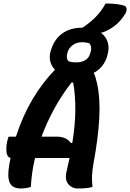

<svg xmlns="http://www.w3.org/2000/svg" viewBox="-20 -1067 743 1096"><path d="M156 0Q144 4 129 6.5Q114 9 101 9Q51 9 36 -23Q21 -55 32 -121Q36 -144 40 -166Q20 -170 17 -199.5Q14 -229 22 -264L29 -287H71Q109 -405 166.5 -501.5Q224 -598 294 -669Q273 -690 266.5 -718.5Q260 -747 270 -778L272 -784Q290 -843 335.5 -876Q381 -909 451 -909Q496 -939 527.5 -971.5Q559 -1004 583 -1047Q648 -1047 688 -1035Q701 -1031 702.5 -1018Q704 -1005 696 -990Q675 -956 651 -933.5Q627 -911 592 -893Q574 -883 556 -880Q586 -858 595.5 -824Q605 -790 593 -752L592 -746Q571 -680 515 -651Q521 -639 525.5 -624Q530 -609 534 -591Q553 -506 546.5 -390Q540 -274 513 -131Q507 -97 505.5 -65Q504 -33 508 0Q480 9 425 9Q390 9 369 -17Q348 -43 361 -93Q370 -130 377 -165H180Q169 -120 163.5 -78.5Q158 -37 156 0ZM449 -826Q418 -826 396.5 -810.5Q375 -795 367 -773L365 -766Q355 -732 372 -717Q380 -714 390 -712.5Q400 -711 416 -711Q445 -711 466 -723Q487 -735 494 -760L496 -766Q502 -783 500 -797Q498 -811 490 -820Q482 -822 471.5 -824Q461 -826 449 -826ZM303 -287Q333 -287 353.5 -277Q374 -267 385 -250L393 -252Q409 -351 410 -434.5Q411 -518 398 -595L389 -597Q330 -521 287.5 -442Q245 -363 217 -287Z"/></svg>

Font: Recursive Mn Csl St
Style: Bold Italic
Weight: 700
Italic angle: -15°
Monospace: yes
Version: Version 1.079;hotconv 1.0.112;makeotfexe 2.5.65598; ttfautoh